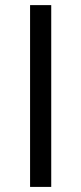

<svg xmlns="http://www.w3.org/2000/svg" viewBox="-20 -734 319 754"><path d="M98.1 0V-713.9H181.2V0Z"/></svg>

Font: f01333215
Style: Regular
Weight: 400
Foundry: Ascender Corporation
Version: Version 1.10